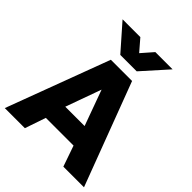

<svg xmlns="http://www.w3.org/2000/svg" viewBox="-253 -1084 1231 1231"><g transform="rotate(45 362.5 -468.0)"><path d="M3.4 0 265.1 -700H457.6L721.6 0H534.4L485.1 -141.8H233.9L185.6 0ZM271.4 -280.5H446.6L358.6 -522.5ZM285.9 -764.8 134.9 -936.5H296.1L363.6 -858.2L432.1 -936.5H588.6L434.9 -764.8Z"/></g></svg>

Font: Geologica-Sharp
Style: Regular
Weight: 100
Designer: Sindre Bremnes, Frode Helland
Foundry: Monokrom Skriftforlag AS
Version: Version 1.010;gftools[0.9.28]